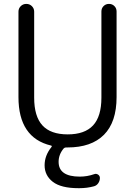

<svg xmlns="http://www.w3.org/2000/svg" viewBox="-20 -773 695 990"><path d="M320.3 -12.7Q313.5 -12.7 308.6 -7.8Q282.2 23.4 282.2 61.5Q282.2 137.7 391.6 137.7Q429.7 137.7 465.8 125Q476.6 121.1 485.8 127.4Q495.1 133.8 495.1 144.5Q495.1 159.2 486.8 171.4Q478.5 183.6 464.8 187.5Q428.7 197.3 389.6 197.3Q387.7 197.3 384.8 197.3Q294.9 197.3 252.4 164.6Q210 131.8 210 79.1Q210 29.3 245.1 -14.6Q250 -20.5 243.2 -22.5Q75.2 -62.5 75.2 -272.5V-712.9Q75.2 -729.5 86.9 -741.2Q98.6 -752.9 115.7 -752.9Q132.8 -752.9 144.5 -741.2Q156.2 -729.5 156.2 -712.9V-269.5Q156.2 -172.9 198.7 -126.5Q241.2 -80.1 329.1 -80.1Q417 -80.1 460 -126.5Q502.9 -172.9 502.9 -269.5V-713.9Q502.9 -730.5 514.2 -741.7Q525.4 -752.9 542 -752.9Q558.6 -752.9 569.8 -741.7Q581.1 -730.5 581.1 -713.9V-272.5Q581.1 -143.6 516.1 -78.1Q451.2 -12.7 328.1 -12.7Z"/></svg>

Font: Gen Jyuu Gothic P Normal
Style: Regular
Weight: 300
Designer: [Source Han Sans]
Ryoko NISHIZUKA  (kana & ideographs); Paul D. Hunt (Latin, Greek & Cyrillic); Wenlong ZHANG  (bopomofo
Version: Version 1.002.20150607